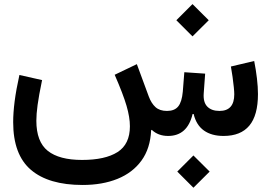

<svg xmlns="http://www.w3.org/2000/svg" viewBox="-20 -650 1292 918"><path d="M827.6 170.4 904.8 93.3 982.4 170.4 904.8 247.6ZM823.2 -553.2 900.4 -630.4 978 -553.2 900.4 -476.1ZM783.7 0Q736.3 0 705.6 -29.3L702.6 -26.9Q698.7 59.6 656.5 117.7Q614.3 175.8 542 205.1Q469.7 234.4 375 234.4Q212.4 234.4 127.7 161.9Q43 89.4 43 -65.9Q43 -110.4 50 -165.5Q57.1 -220.7 72.8 -291.5L181.2 -267.1Q165.5 -191.4 159.7 -147.9Q153.8 -104.5 153.8 -72.8Q153.8 27.8 208.5 71.3Q263.2 114.7 372.1 114.7Q482.9 114.7 542 77.1Q601.1 39.6 601.1 -46.4Q601.1 -88.9 585 -144.3Q568.8 -199.7 528.3 -292.5L634.3 -343.3L691.4 -188.5Q703.6 -155.8 723.6 -137.7Q743.7 -119.6 778.3 -119.6Q814.5 -119.6 832 -141.1Q849.6 -162.6 854 -211.9L861.3 -304.7L960.9 -297.9L954.1 -204.6Q950.7 -161.6 970.9 -140.6Q991.2 -119.6 1029.3 -119.6Q1100.1 -119.6 1100.1 -199.2Q1100.1 -210.9 1097.9 -233.2Q1095.7 -255.4 1092 -282Q1088.4 -308.6 1084 -332L1195.3 -358.4Q1203.6 -317.4 1208.5 -275.4Q1213.4 -233.4 1213.4 -200.2Q1213.4 -98.6 1172.1 -49.3Q1130.9 0 1048.8 0Q991.7 0 955.1 -25.9Q918.5 -51.8 905.8 -105H900.9Q876 0 783.7 0Z"/></svg>

Font: Estedad-FD SemiBold
Style: Regular
Weight: 600
Designer: Amin Abedi
Version: Version 7.3